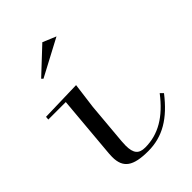

<svg xmlns="http://www.w3.org/2000/svg" viewBox="-195 -720 815 815"><g transform="rotate(-45 212.5 -312.5)"><path d="M185.4 -405 0 -400 -1.3 -385H103.7L78.7 -100C78.2 -93.3 77.9 -86.9 77.9 -80.8C77.9 -14.9 113.8 10 204.1 10C290.6 10 358.7 -31 425.2 -117L412.4 -130C350.3 -49 284.6 -10 205.9 -10C168.2 -10 152.5 -28 152.5 -74.8C152.5 -82.4 152.9 -90.8 153.7 -100L170.4 -290ZM99.8 -529 106.8 -522 272.8 -610 212.8 -635Z"/></g></svg>

Font: Galberik
Style: Regular
Weight: 400
Designer: Gluk
Foundry: Gluk
Version: Version 0.50